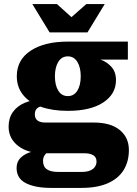

<svg xmlns="http://www.w3.org/2000/svg" viewBox="-20 -726 667 937"><path d="M229 191Q152 191 106.5 168Q61 145 61 94Q61 63 81 43.5Q101 24 135 14.5Q169 5 210 5L217 12Q209 18 202.5 25.5Q196 33 193 41Q190 49 190 59Q190 87 208.5 100Q227 113 263 113H379Q403 113 419 106.5Q435 100 443 88.5Q451 77 451 62Q451 41 435 31.5Q419 22 393 22H191Q115 22 68.5 -14Q22 -50 22 -108Q22 -150 43 -179.5Q64 -209 102.5 -225Q141 -241 191 -240L200 -209Q176 -209 163 -199Q150 -189 150 -168Q150 -148 163 -138Q176 -128 200 -128H437Q520 -128 564.5 -91.5Q609 -55 609 6Q609 63 583 104.5Q557 146 505.5 168.5Q454 191 378 191ZM311 -185Q235 -185 179 -205Q123 -225 92.5 -263Q62 -301 62 -354Q62 -434 129.5 -478.5Q197 -523 311 -523L470 -435Q499 -426 522.5 -401Q546 -376 546 -335Q546 -267 484 -226Q422 -185 311 -185ZM311 -257Q341 -257 357.5 -283.5Q374 -310 374 -354Q374 -397 357.5 -424Q341 -451 311 -451Q281 -451 264.5 -424Q248 -397 248 -354Q248 -310 264.5 -283.5Q281 -257 311 -257ZM470 -435 311 -523H604V-435ZM222 -568 138 -706H258L367 -608H290L401 -706H491L407 -568Z"/></svg>

Font: Montagu Slab
Style: Bold
Weight: 700
Designer: Florian Karsten
Foundry: Florian Karsten
Version: Version 1.000